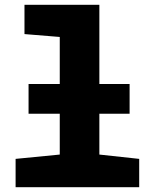

<svg xmlns="http://www.w3.org/2000/svg" viewBox="-20 -780 640 800"><path d="M560 -118 394 -136V-306H520V-430H394V-760H82V-638L229 -626V-430H99V-306H229V-136L45 -118V0H560Z"/></svg>

Font: Noto Sans Mono UI ExtraBold
Style: Regular
Weight: 800
Designer: Monotype Design team
Foundry: Monotype Imaging Inc.
Version: 1.000